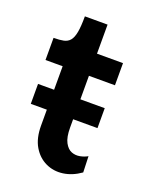

<svg xmlns="http://www.w3.org/2000/svg" viewBox="-107 -580 518 652"><g transform="rotate(20 152.5 -254.0)"><path d="M263 -18Q232 4 199 8.5Q166 13 137.5 -0.5Q109 -14 91.5 -43.5Q74 -73 74 -119V-352H169V-146Q169 -111 179 -92.5Q189 -74 203.5 -68.5Q218 -63 233.5 -66Q249 -69 261 -76ZM16 -176V-248H257V-176ZM12 -333V-413Q34 -413 48 -416Q62 -419 70.5 -429Q79 -439 83 -460Q87 -481 87 -518H169V-413H263V-333Z"/></g></svg>

Font: Darker Grotesque Light
Style: Bold
Weight: 700
Version: Version 1.000;gftools[0.9.28]